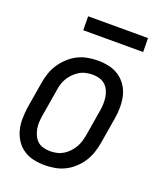

<svg xmlns="http://www.w3.org/2000/svg" viewBox="-133 -789 741 883"><g transform="rotate(20 237.5 -348.0)"><path d="M191 8Q162 8 135 2Q108 -4 86 -19Q64 -34 49.5 -56.5Q35 -79 28.5 -105Q22 -131 22.5 -159.5Q23 -188 27 -216L48 -342Q52 -366 60 -390.5Q68 -415 82.5 -437Q97 -459 117 -477.5Q137 -496 160 -507.5Q183 -519 208 -523.5Q233 -528 257 -528Q286 -528 313 -522Q340 -516 362 -501Q384 -486 399 -463.5Q414 -441 420 -415Q426 -389 426 -360.5Q426 -332 421 -304L400 -178Q396 -154 388 -129.5Q380 -105 366 -83Q352 -61 332 -42.5Q312 -24 289 -12.5Q266 -1 240.5 3.5Q215 8 191 8ZM192 -61Q208 -61 224.5 -64.5Q241 -68 256 -77Q271 -86 283 -99Q295 -112 303.5 -126.5Q312 -141 316.5 -157Q321 -173 324 -189L345 -315Q348 -332 348.5 -349.5Q349 -367 346.5 -383Q344 -399 337 -414Q330 -429 318 -439.5Q306 -450 290 -454.5Q274 -459 257 -459Q241 -459 224.5 -455.5Q208 -452 193 -443Q178 -434 165.5 -421Q153 -408 144.5 -393.5Q136 -379 131.5 -363Q127 -347 125 -331L104 -205Q101 -188 100 -170.5Q99 -153 102 -137Q105 -121 112 -106Q119 -91 130.5 -80.5Q142 -70 158.5 -65.5Q175 -61 192 -61ZM146 -636 145 -704H438L439 -636Z"/></g></svg>

Font: Iosevka QP
Style: Italic
Weight: 400
Italic angle: -9°
Designer: Belleve Invis
Foundry: Belleve Invis
Version: Version 20.0.0; ttfautohint (v1.8.4)